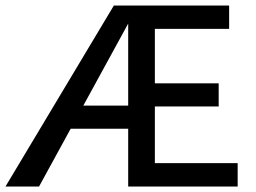

<svg xmlns="http://www.w3.org/2000/svg" viewBox="-27 -678 929 698"><path d="M-7 0 387 -658H475L115 0ZM191 -210 237 -294H489V-210ZM489 -291V-375H768V-291ZM439 0V-658H806V-573H536V-85H837V0Z"/></svg>

Font: Ysabeau SemiBold
Style: Regular
Weight: 600
Designer: Christian Thalmann (Catharsis Fonts)
Version: Version 2.000;gftools[0.9.27.dev2+g8671c4b]